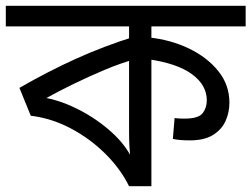

<svg xmlns="http://www.w3.org/2000/svg" viewBox="-30 -642 867 662"><path d="M817 -622V-551H492V-489V-473V0H415Q386 -59 334 -111Q282 -163 215.5 -198.5Q149 -234 76 -243L37 -339Q134 -395 231 -439Q328 -483 437 -517L415 -475V-551H-10V-622ZM415 -467 436 -438Q385 -424 330.5 -401Q276 -378 224.5 -353Q173 -328 130 -304Q186 -293 245.5 -262Q305 -231 354.5 -186.5Q404 -142 428 -90L420 -88Q418 -111 416.5 -134Q415 -157 415 -189ZM761 -288Q761 -255 748 -225.5Q735 -196 705 -177Q675 -158 625 -158Q609 -158 594.5 -159Q580 -160 566 -163L572 -235Q578 -234 586.5 -233.5Q595 -233 606 -233Q654 -233 668.5 -251.5Q683 -270 683 -296Q683 -349 631.5 -386.5Q580 -424 479 -438L482 -513Q559 -505 622 -474.5Q685 -444 723 -396.5Q761 -349 761 -288Z"/></svg>

Font: bangla25
Style: Book
Weight: 400
Designer: Jelle Bosma - Monotype Design Team
Foundry: Monotype Imaging Inc.
Version: Version 2.003